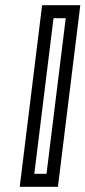

<svg xmlns="http://www.w3.org/2000/svg" viewBox="-20 -694 329 739"><path d="M206 0 286 -649 289 -674H264H167H142L139 -649L59 0L56 25H81H178H203L206 0ZM159 -25H112L186 -624H233L159 -25Z"/></svg>

Font: Gamestation Text Outline
Style: Italic
Weight: 400
Designer: Jonas Hecksher
Foundry: Jonas Hecksher, Playtypeª, e-types AS
Version: Version 1.003